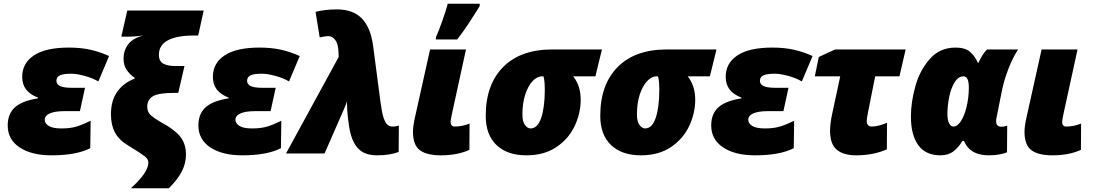

<svg xmlns="http://www.w3.org/2000/svg" viewBox="-20 -816 5815 1021"><path d="M21 -149Q21 -211 59.5 -245.5Q98 -280 182 -293V-297Q98 -328 98 -407Q98 -480 160.5 -521.5Q223 -563 346 -563Q410 -563 461 -551.5Q512 -540 560 -518L503 -383Q472 -401 430 -412.5Q388 -424 359 -424Q318 -424 299 -415.5Q280 -407 280 -386Q280 -368 299 -358.5Q318 -349 365 -349H432L405 -225H323Q272 -225 245 -213Q218 -201 218 -179Q218 -160 239 -146.5Q260 -133 307 -133Q355 -133 388.5 -143.5Q422 -154 462 -174L460 -28Q386 10 254 10Q148 10 84.5 -32Q21 -74 21 -149Z M769 49Q769 30 749 14.5Q729 -1 662 -42Q613 -71 591.5 -111Q570 -151 570 -208Q570 -282 604 -329Q638 -376 696 -398V-402Q669 -421 653 -445Q637 -469 637 -505Q637 -547 661.5 -580Q686 -613 742 -627Q701 -621 661 -621H625L657 -760H1063L1034 -627H1010Q920 -627 872.5 -601.5Q825 -576 825 -525Q825 -490 848.5 -477.5Q872 -465 911 -465H961L928 -322H904Q823 -322 793 -304Q763 -286 763 -249Q763 -222 779.5 -205.5Q796 -189 845 -161Q910 -126 939.5 -88Q969 -50 969 5Q969 52 947.5 94.5Q926 137 878 185H676Q769 101 769 49Z M1035 -149Q1035 -211 1073.5 -245.5Q1112 -280 1196 -293V-297Q1112 -328 1112 -407Q1112 -480 1174.5 -521.5Q1237 -563 1360 -563Q1424 -563 1475 -551.5Q1526 -540 1574 -518L1517 -383Q1486 -401 1444 -412.5Q1402 -424 1373 -424Q1332 -424 1313 -415.5Q1294 -407 1294 -386Q1294 -368 1313 -358.5Q1332 -349 1379 -349H1446L1419 -225H1337Q1286 -225 1259 -213Q1232 -201 1232 -179Q1232 -160 1253 -146.5Q1274 -133 1321 -133Q1369 -133 1402.5 -143.5Q1436 -154 1476 -174L1474 -28Q1400 10 1268 10Q1162 10 1098.5 -32Q1035 -74 1035 -149Z M2101 -148 2100 -8Q2053 10 1985 10Q1916 10 1881.5 -29.5Q1847 -69 1836 -147L1830 -191Q1825 -233 1825 -277Q1825 -273 1808 -233Q1791 -193 1786 -183L1706 0H1501L1781 -513L1780 -538Q1779 -581 1763.5 -602.5Q1748 -624 1726 -624Q1710 -624 1680 -617L1658 -753Q1709 -766 1772 -766Q1857 -766 1904 -718Q1951 -670 1964 -573L2003 -276Q2010 -221 2019 -192.5Q2028 -164 2039.5 -153.5Q2051 -143 2070 -143Q2081 -143 2101 -148Z M2176 -116Q2176 -143 2186 -189L2267 -553H2458L2383 -209Q2376 -174 2376 -168Q2376 -157 2381.5 -150Q2387 -143 2397 -143Q2438 -143 2477 -159L2476 -19Q2412 10 2325 10Q2249 10 2212.5 -17.5Q2176 -45 2176 -116ZM2298 -618Q2314 -654 2332.5 -706Q2351 -758 2361 -796H2531V-784L2515 -758Q2492 -721 2466 -682Q2440 -643 2411 -606H2298Z M2563 -200Q2563 -366 2655.5 -459.5Q2748 -553 2917 -553H3181L3146 -410H3028Q3068 -360 3068 -286Q3068 -214 3036 -146Q3004 -78 2939 -34Q2874 10 2779 10Q2678 10 2620.5 -44.5Q2563 -99 2563 -200ZM2877 -338Q2877 -388 2870 -410H2862Q2836 -410 2812 -384.5Q2788 -359 2773 -313Q2758 -267 2758 -208Q2758 -170 2771.5 -151.5Q2785 -133 2801 -133Q2839 -133 2858 -189.5Q2877 -246 2877 -338Z M3172 -200Q3172 -366 3264.5 -459.5Q3357 -553 3526 -553H3790L3755 -410H3637Q3677 -360 3677 -286Q3677 -214 3645 -146Q3613 -78 3548 -34Q3483 10 3388 10Q3287 10 3229.5 -44.5Q3172 -99 3172 -200ZM3486 -338Q3486 -388 3479 -410H3471Q3445 -410 3421 -384.5Q3397 -359 3382 -313Q3367 -267 3367 -208Q3367 -170 3380.5 -151.5Q3394 -133 3410 -133Q3448 -133 3467 -189.5Q3486 -246 3486 -338Z M3762 -149Q3762 -211 3800.5 -245.5Q3839 -280 3923 -293V-297Q3839 -328 3839 -407Q3839 -480 3901.5 -521.5Q3964 -563 4087 -563Q4151 -563 4202 -551.5Q4253 -540 4301 -518L4244 -383Q4213 -401 4171 -412.5Q4129 -424 4100 -424Q4059 -424 4040 -415.5Q4021 -407 4021 -386Q4021 -368 4040 -358.5Q4059 -349 4106 -349H4173L4146 -225H4064Q4013 -225 3986 -213Q3959 -201 3959 -179Q3959 -160 3980 -146.5Q4001 -133 4048 -133Q4096 -133 4129.5 -143.5Q4163 -154 4203 -174L4201 -28Q4127 10 3995 10Q3889 10 3825.5 -32Q3762 -74 3762 -149Z M4394 -121Q4394 -158 4405 -209L4448 -410H4313L4334 -513L4421 -553H4796L4763 -410H4634L4596 -220Q4589 -185 4589 -173Q4589 -158 4596.5 -150.5Q4604 -143 4615 -143Q4649 -143 4697 -163L4696 -22Q4664 -7 4621.5 1.5Q4579 10 4533 10Q4465 10 4429.5 -20Q4394 -50 4394 -121Z M4824 -197Q4824 -272 4847.5 -357Q4871 -442 4924.5 -502.5Q4978 -563 5061 -563Q5111 -563 5137.5 -541Q5164 -519 5180 -482H5183Q5191 -500 5203 -520Q5215 -540 5229 -553H5394Q5366 -511 5342.5 -450Q5319 -389 5308 -334L5285 -219Q5284 -212 5280.5 -196.5Q5277 -181 5277 -172Q5277 -142 5306 -142Q5321 -142 5336 -148L5335 -6Q5318 1 5292.5 5.5Q5267 10 5238 10Q5189 10 5156 -8.5Q5123 -27 5106 -67H5098Q5078 -33 5050.5 -11.5Q5023 10 4981 10Q4903 10 4863.5 -43.5Q4824 -97 4824 -197ZM5119 -244Q5132 -296 5132 -350Q5132 -410 5104 -410Q5076 -410 5056.5 -378.5Q5037 -347 5027.5 -300Q5018 -253 5018 -210Q5018 -178 5027 -160.5Q5036 -143 5050 -143Q5071 -143 5089.5 -171.5Q5108 -200 5119 -244Z M5428 -116Q5428 -143 5438 -189L5519 -553H5710L5635 -209Q5628 -174 5628 -168Q5628 -157 5633.5 -150Q5639 -143 5649 -143Q5690 -143 5729 -159L5728 -19Q5664 10 5577 10Q5501 10 5464.5 -17.5Q5428 -45 5428 -116Z"/></svg>

Font: Noto Sans Display Black
Style: Italic
Weight: 900
Italic angle: -12°
Designer: Monotype Design team
Foundry: Monotype Imaging Inc.
Version: Version 1.000